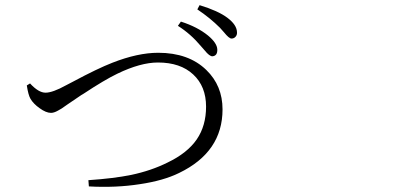

<svg xmlns="http://www.w3.org/2000/svg" viewBox="-20 -778 1540 752"><path d="M328.1 -47.9 326.2 -72.3Q425.8 -79.1 493.2 -92.8Q572.3 -109.4 636.7 -141.6Q713.9 -178.7 750.5 -231.9Q787.1 -285.2 787.1 -360.4Q787.1 -439.5 736.8 -486.3Q686.5 -533.2 598.6 -533.2Q530.3 -533.2 439.5 -489.3Q388.7 -464.8 307.6 -411.1Q300.8 -407.2 297.9 -405.3Q275.4 -390.6 243.2 -368.2Q217.8 -349.6 207 -344.7Q191.4 -335.9 179.7 -335.9Q160.2 -335.9 134.8 -354.5Q111.3 -371.1 99.6 -390.6Q90.8 -405.3 85 -443.4L97.7 -451.2Q130.9 -415 158.2 -415Q186.5 -415 239.3 -444.3Q248 -448.2 265.6 -458Q362.3 -509.8 419.9 -532.2Q519.5 -571.3 599.6 -571.3Q718.8 -571.3 788.1 -503.9Q851.6 -442.4 851.6 -349.6Q851.6 -182.6 681.6 -100.6Q620.1 -70.3 527.3 -56.6Q433.6 -42 328.1 -47.9ZM781.2 -581.1Q772.5 -591.8 766.6 -597.7Q726.6 -645.5 676.8 -676.8L688.5 -693.4Q752.9 -672.9 794.9 -638.7Q830.1 -609.4 831.1 -584.5Q832 -559.6 812.5 -557.6Q800.8 -556.6 781.2 -581.1ZM857.4 -651.4Q847.7 -663.1 841.8 -668.9Q802.7 -708 752.9 -741.2L761.7 -757.8Q835 -735.4 871.1 -708Q907.2 -680.7 908.2 -652.3Q909.2 -641.6 902.8 -634.3Q896.5 -627 886.7 -627Q877 -627 857.4 -651.4Z"/></svg>

Font: Bpmf GenRyu Min R
Style: R
Weight: 400
Foundry: But Ko
Version: Version 1.320